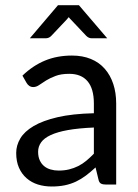

<svg xmlns="http://www.w3.org/2000/svg" viewBox="-20 -695 519 723"><path d="M379.4 0Q366.7 0 359.9 -3.9Q353 -7.8 350.6 -20L339.8 -64.5Q321.3 -47.4 303.5 -33.9Q285.6 -20.5 266.1 -11.2Q246.6 -2 224.1 2.7Q201.7 7.3 174.8 7.3Q147 7.3 122.8 -0.2Q98.6 -7.8 80.3 -23.7Q62 -39.6 51.5 -63.2Q41 -86.9 41 -119.1Q41 -147.5 56.4 -173.6Q71.8 -199.7 106.4 -220.2Q141.1 -240.7 196.8 -253.7Q252.4 -266.6 333.5 -268.6V-305.2Q333.5 -360.8 309.8 -388.9Q286.1 -417 240.7 -417Q210.4 -417 189.7 -409.2Q168.9 -401.4 153.8 -392.1Q138.7 -382.8 127.7 -375Q116.7 -367.2 105.5 -367.2Q96.7 -367.2 90.3 -371.6Q84 -376 80.1 -382.8L64.5 -410.2Q104 -448.2 149.7 -467Q195.3 -485.8 251 -485.8Q291 -485.8 322.3 -472.9Q353.5 -460 374.5 -436Q395.5 -412.1 406.5 -378.9Q417.5 -345.7 417.5 -305.2V0ZM200.7 -52.7Q222.2 -52.7 240.2 -57.1Q258.3 -61.5 274.4 -69.6Q290.5 -77.6 304.9 -89.6Q319.3 -101.6 333.5 -116.2V-214.8Q276.4 -212.4 236.3 -205.3Q196.3 -198.2 171.1 -186.5Q146 -174.8 134.8 -158.9Q123.5 -143.1 123.5 -123.5Q123.5 -105 129.6 -91.6Q135.7 -78.1 146 -69.6Q156.2 -61 170.4 -56.9Q184.6 -52.7 200.7 -52.7ZM383.8 -550.8H326.2Q320.8 -550.8 315.4 -552.7Q310.1 -554.7 304.7 -560.1L247.1 -621.1Q244.6 -623 242.9 -625.5Q241.2 -627.9 238.8 -630.4Q234.9 -625 231.4 -621.6L173.3 -560.1Q164.6 -550.8 151.9 -550.8H92.3L198.2 -675.3H277.3Z"/></svg>

Font: Carlito
Style: Regular
Weight: 400
Designer: Lukasz Dziedzic
Foundry: tyPoland Lukasz Dziedzic
Version: Version 1.104